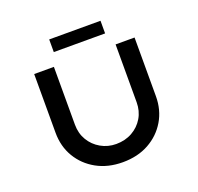

<svg xmlns="http://www.w3.org/2000/svg" viewBox="-147 -1033 1239 1199"><g transform="rotate(-20 472.0 -433.0)"><path d="M471 6Q373 6 298 -35.5Q223 -77 180.5 -148.5Q138 -220 138 -311V-701H269V-317Q269 -259 296 -213.5Q323 -168 369.5 -141.5Q416 -115 471 -115Q531 -115 578 -141.5Q625 -168 652 -213.5Q679 -259 679 -317V-701H805V-311Q805 -220 762.5 -148.5Q720 -77 645.5 -35.5Q571 6 471 6ZM300 -788V-872H641V-788Z"/></g></svg>

Font: Lexend Mega Medium
Style: Regular
Weight: 500
Version: Version 1.007